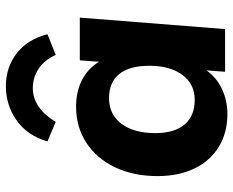

<svg xmlns="http://www.w3.org/2000/svg" viewBox="-92 -714 813 670"><g transform="rotate(-90 315.0 -378.5)"><path d="M589 -507 549 0H400L405 -65Q380 -30 340 -11Q300 8 252 8Q188 8 139 -21.5Q90 -51 63 -106Q36 -161 36 -236Q36 -319 66.5 -383.5Q97 -448 152 -484Q207 -520 278 -520Q331 -520 371 -499.5Q411 -479 435 -440L440 -507ZM421 -264Q421 -334 392 -369.5Q363 -405 308 -405Q251 -405 218.5 -361.5Q186 -318 186 -244Q186 -177 216 -141.5Q246 -106 302 -106Q357 -106 389 -149Q421 -192 421 -264ZM531 -620 459 -591Q440 -632 409.5 -651.5Q379 -671 343 -671Q274 -671 225 -591L157 -620Q178 -691 231 -728Q284 -765 350 -765Q415 -765 464 -727.5Q513 -690 531 -620Z"/></g></svg>

Font: Muli ExtraBold
Style: Italic
Weight: 800
Italic angle: -4.541°
Designer: Vernon Adams
Foundry: Vernon Adams
Version: Version 2.000